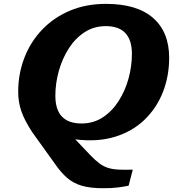

<svg xmlns="http://www.w3.org/2000/svg" viewBox="-20 -740 910 992"><path d="M262.5 104.5 145.5 -58.5Q105.5 -120 89.8 -166.8Q74 -213.5 74 -265.5Q74 -358.5 105.8 -441Q137.5 -523.5 197.2 -586.2Q257 -649 340.5 -684.5Q424 -720 527.5 -720Q688 -720 771 -647.2Q854 -574.5 854 -441.5Q854 -347 821.8 -264.5Q789.5 -182 727.2 -121.8Q665 -61.5 574.8 -33.5Q484.5 -5.5 369 -20L446.5 61.5Q472.5 88.5 493.8 104.2Q515 120 537.8 127.2Q560.5 134.5 591 136.2Q621.5 138 666 136.5L644.5 219.5Q617.5 225 587.2 228.8Q557 232.5 513 232.5Q446.5 232.5 402.2 219.5Q358 206.5 325.8 178.2Q293.5 150 262.5 104.5ZM266 -245.5Q266 -102 401.5 -102Q462.5 -102 510.8 -133.5Q559 -165 592.8 -217.8Q626.5 -270.5 644 -334Q661.5 -397.5 661.5 -461.5Q661.5 -605 526.5 -605Q465.5 -605 417 -573.5Q368.5 -542 335 -489.2Q301.5 -436.5 283.8 -373Q266 -309.5 266 -245.5Z"/></svg>

Font: Newsreader 6pt
Style: Bold Italic
Weight: 700
Italic angle: -17°
Designer: Hugues Gentile
Foundry: Production Type
Version: Version 1.003; ttfautohint (v1.8.3)